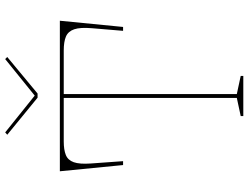

<svg xmlns="http://www.w3.org/2000/svg" viewBox="-129 -830 959 741"><g transform="rotate(-90 350.5 -459.5)"><path d="M273 0V-10L343 -25V-693H175Q143 -693 123 -685Q103 -677 95 -654.5Q87 -632 90 -589L99 -464H84L60 -708H641L617 -464H602L612 -583Q616 -629 608 -652.5Q600 -676 580 -684.5Q560 -693 526 -693H358V-25L428 -10V0ZM493 -919 501 -911 360 -794H344L201 -911L210 -919L352 -805Z"/></g></svg>

Font: Kalnia Thin
Style: Regular
Weight: 250
Designer: Frida Medrano
Foundry: Frida Medrano
Version: Version 1.105